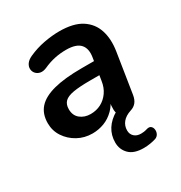

<svg xmlns="http://www.w3.org/2000/svg" viewBox="-164 -617 875 929"><g transform="rotate(-30 273.5 -152.0)"><path d="M372 195Q318 195 291.5 168.5Q265 142 265 103Q265 62 285.5 29.5Q306 -3 346 -26L342 -17Q338 -26 337.5 -37Q337 -48 338 -61L348 -124L355 -104Q341 -65 315.5 -39.5Q290 -14 258.5 -2Q227 10 193 10Q148 10 111 -10.5Q74 -31 51.5 -65Q29 -99 29 -141Q29 -193 58 -225.5Q87 -258 148 -274Q209 -290 304 -290H384L373 -218H310Q251 -218 216 -212Q181 -206 166 -191Q151 -176 151 -149Q151 -114 174.5 -95Q198 -76 232 -76Q264 -76 290 -89.5Q316 -103 334 -128.5Q352 -154 357 -189L376 -308Q384 -355 361.5 -380Q339 -405 283 -405Q250 -405 219 -398.5Q188 -392 155 -377Q136 -369 121 -372Q106 -375 96.5 -385.5Q87 -396 86 -410.5Q85 -425 94.5 -439Q104 -453 126 -463Q168 -482 213.5 -490.5Q259 -499 299 -499Q378 -499 423 -470Q468 -441 484 -391Q500 -341 490 -277L455 -54Q451 -29 439 -14.5Q427 0 407 6Q376 16 360 35.5Q344 55 344 81Q344 102 358 115Q372 128 395 128Q403 128 411 127Q419 126 429 123Q445 118 453.5 125Q462 132 463.5 144.5Q465 157 459.5 168Q454 179 442 184Q427 189 408.5 192Q390 195 372 195Z"/></g></svg>

Font: Nunito ExtraLight
Style: Italic
Weight: 200
Italic angle: -9°
Designer: Vernon Adams
Foundry: Vernon Adams
Version: Version 3.602